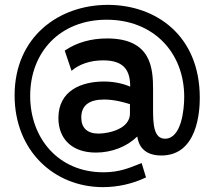

<svg xmlns="http://www.w3.org/2000/svg" viewBox="-20 -623 888 789"><path d="M801 -221C801 -478 620 -603 423 -603C221 -603 40 -471 40 -231C40 -3 203 146 403 146C462 146 524 133 580 106L562 47C512 67 471 85 405 85C219 85 104 -56 104 -229C104 -410 228 -542 418 -542C611 -542 737 -407 737 -225C737 -174 726 -53 658 -53C612 -53 609 -113 609 -172V-254C609 -343 602 -465 420 -465C355 -465 296 -449 246 -415L274 -332C304 -358 349 -375 404 -375C492 -375 515 -331 515 -267C496 -275 459 -288 407 -288C315 -288 220 -251 220 -138C220 -54 274 4 374 4C439 4 501 -20 544 -62C549 -27 570 16 643 16C792 16 801 -166 801 -221ZM514 -155C514 -129 496 -106 468 -93C443 -80 407 -74 385 -74C338 -74 314 -98 314 -140C314 -192 349 -214 408 -214C452 -214 495 -201 514 -195Z"/></svg>

Font: FIGSv2-sans-serif ExtraBold
Style: Regular
Weight: 800
Designer: Matt McInerney, Pablo Impallari, Rodrigo Fuenzalida,Mirko Velimirovic
Foundry: Matt McInerney, Pablo Impallari, Rodrigo Fuenzalida
Version: Version 4.021;hotconv 1.0.109;makeotfexe 2.5.65596